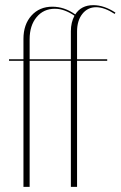

<svg xmlns="http://www.w3.org/2000/svg" viewBox="-20 -725 468 745"><path d="M255 0V-489H95V0H71V-489H15V-495H71V-574Q71 -630 102 -664.5Q133 -699 183 -699Q230 -699 272 -669Q295 -705 342 -705Q384 -705 428 -676L425 -671Q385 -697 353 -697Q320 -697 299.5 -671Q279 -645 279 -603V-495H396V-489H279V0ZM95 -495H255V-604Q255 -638 269 -664Q250 -677 231 -684Q212 -691 193 -691Q149 -691 122 -658.5Q95 -626 95 -573Z"/></svg>

Font: Moniqa Thin Display
Style: Regular
Weight: 100
Designer: Rajesh Rajput
Foundry: Rajesh Rajput
Version: Version 1.000